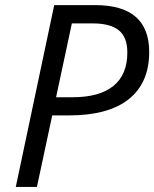

<svg xmlns="http://www.w3.org/2000/svg" viewBox="-20 -734 606 754"><path d="M265.1 -352.1Q370.6 -352.1 425.3 -396.5Q480 -440.9 480 -526.9Q480.5 -587.9 446.3 -615.2Q412.1 -642.6 341.8 -642.1H262.2L200.2 -352.1ZM354 -713.9Q565.9 -713.9 565.9 -529.8Q565.9 -408.7 485.8 -344.7Q405.8 -280.8 251 -280.8H185.1L125 0H42L192.9 -713.9Z"/></svg>

Font: OpenSans-Italic
Style: Italic
Weight: 400
Italic angle: -12°
Foundry: Ascender Corporation
Version: Version 1.10